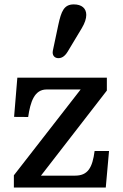

<svg xmlns="http://www.w3.org/2000/svg" viewBox="-20 -845 554 865"><path d="M42.5 0H456.5L471.2 -164.6H406.2C396.5 -89.8 376 -53.7 318.4 -53.7H164.6L461.4 -437V-495.1H58.1L43.5 -318.4L106.9 -317.9C116.7 -384.8 134.3 -441.9 189.9 -441.9H343.3L42.5 -55.2ZM242.7 -583C256.8 -583 271 -589.4 285.2 -612.8L348.6 -718.3C362.3 -741.2 368.7 -761.2 368.7 -777.8C368.7 -807.6 348.1 -825.2 312.5 -825.2C268.1 -825.2 255.9 -793.9 242.7 -732.9L218.3 -617.7C213.4 -595.7 226.1 -583 242.7 -583Z"/></svg>

Font: Arbutus Slab
Style: Regular
Weight: 400
Designer: Karolina Lach
Foundry: Karolina Lach
Version: Version 1.001